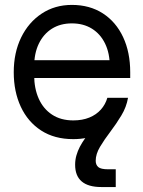

<svg xmlns="http://www.w3.org/2000/svg" viewBox="-20 -547 576 771"><path d="M274.4 11.7Q198.7 11.7 145.3 -22.9Q91.8 -57.6 63.5 -118.4Q35.2 -179.2 35.2 -256.8Q35.2 -335.4 64.9 -396.5Q94.7 -457.5 147.5 -492.4Q200.2 -527.3 268.6 -527.3Q340.3 -527.3 393.1 -493.2Q445.8 -459 474.4 -397.9Q502.9 -336.9 502.9 -256.8V-233.9H79.1V-305.2H456.5L420.9 -280.3Q420.9 -333 402.1 -371.8Q383.3 -410.6 349.1 -431.9Q314.9 -453.1 268.6 -453.1Q222.7 -453.1 188.7 -431.9Q154.8 -410.6 136 -371.8Q117.2 -333 117.2 -280.3V-245.1Q117.2 -191.9 135.5 -150.9Q153.8 -109.9 189 -86.7Q224.1 -63.5 274.4 -63.5Q311 -63.5 338.9 -75Q366.7 -86.4 385 -106.9Q403.3 -127.4 411.1 -154.3H494.1Q484.4 -105 453.6 -67.6Q422.9 -30.3 376.7 -9.3Q330.6 11.7 274.4 11.7ZM387.2 204.1Q334.5 204.1 308.1 181.6Q281.7 159.2 281.7 114.7Q281.7 94.7 286.9 76.9Q292 59.1 300.5 42.7Q309.1 26.4 319.8 11.2Q330.6 -3.9 341.3 -18.6L494.1 -154.3Q487.8 -117.2 467.3 -83.3Q446.8 -49.3 422.9 -17.8Q398.9 13.7 381.6 42.7Q364.3 71.8 364.3 98.6Q364.3 114.7 374.5 123.8Q384.8 132.8 414.6 132.8Q421.4 132.8 429.9 132.8Q438.5 132.8 444.8 132.8V204.1Q430.7 204.1 416 204.1Q401.4 204.1 387.2 204.1Z"/></svg>

Font: Inter Khmer Looped
Style: Regular
Weight: 400
Designer: Rasmus Andersson, Sovichet Tep
Foundry: Anagata Design
Version: Version 1.000